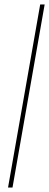

<svg xmlns="http://www.w3.org/2000/svg" viewBox="-20 -740 220 860"><path d="M16 100 160 -720H180L36 100Z"/></svg>

Font: DM Sans 11pt Thin
Style: Italic
Weight: 250
Italic angle: -10°
Version: Version 4.004;gftools[0.9.30]